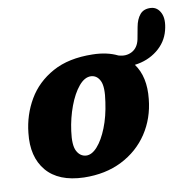

<svg xmlns="http://www.w3.org/2000/svg" viewBox="-72 -686 782 770"><g transform="rotate(-10 318.5 -300.5)"><path d="M328 -468.5Q387 -467.5 429.5 -446.5Q460 -437 484.8 -450.2Q509.5 -463.5 516.5 -497L525.5 -545.5Q531 -576.5 546.5 -595Q562 -613.5 591.5 -611.5Q617.5 -609.5 630.2 -583.2Q643 -557 631.5 -512.5Q619.5 -466 580.5 -435.2Q541.5 -404.5 488.5 -398Q529 -342.5 519.5 -253.5Q512 -176 471.8 -115.2Q431.5 -54.5 364.2 -20.5Q297 13.5 209 11.5Q106.5 8.5 58 -49.2Q9.5 -107 20.5 -203Q28 -276 63.8 -337Q99.5 -398 165.2 -434.2Q231 -470.5 328 -468.5ZM233.5 -73.5Q256.5 -72.5 279.2 -98Q302 -123.5 320 -168.8Q338 -214 346 -271.5Q355.5 -331.5 343.5 -356.8Q331.5 -382 307 -383.5Q281 -384.5 257 -355.8Q233 -327 215.5 -280Q198 -233 191 -181Q183 -124 196 -99.5Q209 -75 233.5 -73.5Z"/></g></svg>

Font: Fraunces 72pt SuperSoft
Style: Bold Italic
Weight: 700
Italic angle: -16°
Version: Version 1.000;[0bf87f6ff]